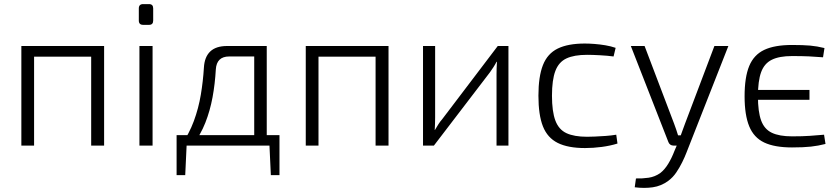

<svg xmlns="http://www.w3.org/2000/svg" viewBox="-20 -709 4084 935"><path d="M487 -485V0H424V-485ZM146 -485V0H84V-485ZM433 -485 432 -433H141V-485Z M723 -485V0H659V-485ZM706 -689Q726 -689 726 -668V-609Q726 -588 706 -588H677Q656 -588 656 -609V-668Q656 -689 677 -689Z M1267 -485V-434H1096Q1035 -434 1031 -371Q1027 -300 1015 -235Q1003 -170 980 -111.5Q957 -53 917 0H861Q901 -57 924 -119.5Q947 -182 958 -248Q969 -314 973 -380Q976 -432 1004 -458.5Q1032 -485 1086 -485ZM889 -5 882 144H840V-5ZM1341 -51V0H840V-51ZM1341 -5V144H1299L1292 -5ZM1279 -485V0H1218V-485Z M1872 -485V0H1809V-485ZM1531 -485V0H1469V-485ZM1818 -485 1817 -433H1526V-485Z M2456 -485V0H2398V-348Q2398 -363 2398.5 -377.5Q2399 -392 2400 -408H2398Q2392 -396 2383 -382Q2374 -368 2366 -357L2093 0H2040V-485H2099V-138Q2099 -123 2098.5 -108Q2098 -93 2097 -76H2098Q2106 -90 2115 -104Q2124 -118 2133 -128L2404 -485Z M2828 -497Q2849 -497 2875 -495Q2901 -493 2928 -488.5Q2955 -484 2978 -476L2968 -434Q2938 -438 2901 -440Q2864 -442 2839 -442Q2776 -442 2738.5 -424.5Q2701 -407 2684.5 -363.5Q2668 -320 2668 -243Q2668 -166 2684.5 -122Q2701 -78 2738.5 -60.5Q2776 -43 2839 -43Q2853 -43 2877.5 -44Q2902 -45 2929.5 -47Q2957 -49 2981 -53L2987 -10Q2952 1 2910.5 6.5Q2869 12 2829 12Q2746 12 2696 -13Q2646 -38 2624 -93.5Q2602 -149 2602 -243Q2602 -336 2624 -392Q2646 -448 2696 -472.5Q2746 -497 2828 -497Z M3527 -485 3323 34Q3315 55 3302.5 80.5Q3290 106 3273.5 130.5Q3257 155 3234 172Q3200 197 3159 203Q3118 209 3071 203L3077 160Q3108 161 3138.5 156.5Q3169 152 3195 134Q3217 117 3234.5 88Q3252 59 3264 27L3287 -27Q3294 -46 3301.5 -67.5Q3309 -89 3316 -107L3459 -485ZM3119 -485 3263 -106Q3268 -92 3273 -78Q3278 -64 3282 -50H3304L3281 0H3260Q3251 0 3244.5 -4.5Q3238 -9 3235 -17L3052 -485Z M3837 -490Q3891 -490 3925 -487Q3959 -484 3995 -475L3988 -430Q3951 -433 3918.5 -434.5Q3886 -436 3837 -436Q3775 -436 3738.5 -418Q3702 -400 3686.5 -357.5Q3671 -315 3671 -240Q3671 -165 3686.5 -122.5Q3702 -80 3738.5 -62.5Q3775 -45 3837 -45Q3889 -45 3924 -47.5Q3959 -50 3993 -53L4000 -8Q3965 1 3929 5Q3893 9 3837 9Q3752 9 3701.5 -15Q3651 -39 3628.5 -94Q3606 -149 3606 -240Q3606 -333 3628.5 -387.5Q3651 -442 3701.5 -466Q3752 -490 3837 -490ZM3630 -271H3922V-223H3630Z"/></svg>

Font: Exo 2 Light
Style: Regular
Weight: 300
Designer: Natanael Gama
Foundry: Natanael Gama
Version: Version 2.010